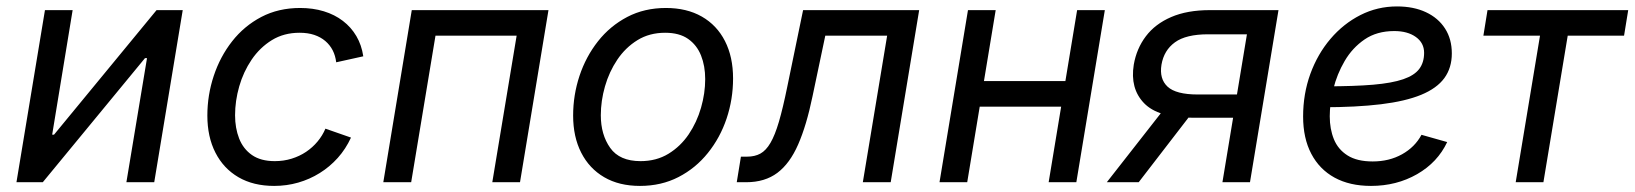

<svg xmlns="http://www.w3.org/2000/svg" viewBox="-20 -578 5185 609"><path d="M469.2 0H380.9L446.3 -393.6H439.9L115.7 0H32.2L122.6 -545.9H210.4L145.5 -150.9H151.4L476.6 -545.9H559.6Z M849.6 11.7Q783.7 11.7 736.3 -15.9Q689 -43.5 663.3 -93.8Q637.7 -144 637.7 -211.4Q637.7 -276.4 658 -337.4Q678.2 -398.4 716.3 -447Q754.4 -495.6 808.8 -524.2Q863.3 -552.7 932.1 -552.7Q972.7 -552.7 1007.1 -542.2Q1041.5 -531.7 1067.6 -511.7Q1093.8 -491.7 1110.4 -463.4Q1127 -435.1 1132.3 -399.4L1046.4 -380.4Q1043.9 -401.4 1035.2 -418.5Q1026.4 -435.5 1011.7 -448Q997.1 -460.4 976.8 -467.3Q956.5 -474.1 930.2 -474.1Q880.4 -474.1 842.3 -450.7Q804.2 -427.2 778.1 -388.7Q752 -350.1 738.8 -304Q725.6 -257.8 725.6 -212.4Q725.6 -171.9 738.5 -138.7Q751.5 -105.5 779.3 -86.2Q807.1 -66.9 851.6 -66.9Q879.9 -66.9 905 -74.7Q930.2 -82.5 950.9 -96.4Q971.7 -110.4 987.3 -129.2Q1002.9 -147.9 1012.2 -169.9L1093.3 -141.6Q1076.7 -105.5 1051.3 -77.1Q1025.9 -48.8 994.1 -29.1Q962.4 -9.3 925.8 1.2Q889.2 11.7 849.6 11.7Z M1719.7 -545.9 1629.4 0H1541.5L1618.7 -464.8H1361.3L1284.2 0H1195.8L1286.1 -545.9Z M2009.8 11.7Q1943.8 11.7 1896.5 -15.9Q1849.1 -43.5 1823.5 -93.8Q1797.9 -144 1797.9 -211.4Q1797.9 -276.4 1818.1 -337.4Q1838.4 -398.4 1876.7 -447Q1915 -495.6 1969.5 -524.2Q2023.9 -552.7 2092.3 -552.7Q2158.2 -552.7 2206.1 -525.4Q2253.9 -498 2279.5 -447.8Q2305.2 -397.5 2305.2 -329.1Q2305.2 -263.2 2284.7 -202.1Q2264.2 -141.1 2225.3 -92.8Q2186.5 -44.4 2132.1 -16.4Q2077.6 11.7 2009.8 11.7ZM2011.7 -66.9Q2062 -66.9 2100.3 -90.3Q2138.7 -113.8 2164.6 -152.1Q2190.4 -190.4 2203.6 -236.3Q2216.8 -282.2 2216.8 -327.1Q2216.8 -368.7 2203.6 -401.9Q2190.4 -435.1 2162.6 -454.6Q2134.8 -474.1 2089.8 -474.1Q2040 -474.1 2002 -450.7Q1963.9 -427.2 1938 -388.7Q1912.1 -350.1 1898.9 -304Q1885.7 -257.8 1885.7 -212.4Q1885.7 -150.9 1915.5 -108.9Q1945.3 -66.9 2011.7 -66.9Z M2316.9 0 2330.1 -81.1H2349.6Q2374 -81.1 2391.8 -90.8Q2409.7 -100.6 2423.8 -124.8Q2438 -148.9 2450.7 -192.1Q2463.4 -235.4 2477.1 -302.7L2527.3 -545.9H2895.5L2805.2 0H2716.8L2793.9 -464.8H2597.7L2557.1 -272Q2538.1 -180.2 2511.7 -119.9Q2485.4 -59.6 2445.8 -29.8Q2406.2 0 2346.7 0Z M3379.4 -320.8 3365.7 -239.7H3066.4L3080.1 -320.8ZM3138.2 -545.9 3047.9 0H2960L3050.3 -545.9ZM3484.4 -545.9 3394 0H3306.2L3396.5 -545.9Z M3944.8 0H3857.4L3935.1 -469.2H3812Q3741.7 -469.2 3706.8 -443.8Q3671.9 -418.5 3664.1 -373Q3656.7 -328.1 3683.3 -303.2Q3710 -278.3 3779.3 -278.3H3940.9L3928.7 -204.6H3761.2Q3653.3 -204.6 3608.6 -251Q3564 -297.4 3576.2 -373Q3585 -423.8 3614.5 -462.9Q3644 -502 3694.8 -523.9Q3745.6 -545.9 3817.9 -545.9H4035.2ZM3591.8 0H3490.7L3684.1 -247.1H3782.2Z M4328.6 11.7Q4261.2 11.7 4213.1 -14.6Q4165 -41 4139.2 -90.3Q4113.3 -139.6 4113.3 -208.5Q4113.3 -280.3 4136.2 -343.5Q4159.2 -406.7 4200.2 -454.8Q4241.2 -502.9 4295.2 -530.3Q4349.1 -557.6 4411.1 -557.6Q4463.9 -557.6 4502.9 -539.3Q4542 -521 4563.5 -487.5Q4585 -454.1 4585 -408.7Q4585 -362.8 4561.3 -330.3Q4537.6 -297.9 4487.8 -277.3Q4438 -256.8 4360.1 -247.3Q4282.2 -237.8 4174.3 -237.8L4186 -304.2Q4275.4 -304.2 4335.4 -309.3Q4395.5 -314.5 4430.9 -326.7Q4466.3 -338.9 4481.7 -359.4Q4497.1 -379.9 4497.1 -410.6Q4497.1 -441.9 4470.9 -460.7Q4444.8 -479.5 4402.3 -479.5Q4347.2 -479.5 4308.3 -452.9Q4269.5 -426.3 4245.1 -384.5Q4220.7 -342.8 4209.2 -296.1Q4197.8 -249.5 4197.8 -209Q4197.8 -168.9 4210.9 -136.5Q4224.1 -104 4254.2 -85Q4284.2 -65.9 4334 -65.9Q4386.2 -65.9 4427 -88.6Q4467.8 -111.3 4488.8 -150.4L4570.3 -127.4Q4540 -63 4474.9 -25.6Q4409.7 11.7 4328.6 11.7Z M4787.6 0 4864.7 -464.8H4685.1L4698.2 -545.9H5144.5L5131.3 -464.8H4952.6L4875.5 0Z"/></svg>

Font: Adwaita Sans
Style: Italic
Weight: 400
Italic angle: -9.39999°
Designer: Rasmus Andersson
Foundry: rsms
Version: Version 4.001;git-9221beed3